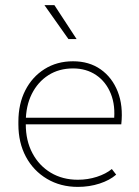

<svg xmlns="http://www.w3.org/2000/svg" viewBox="-20 -722 543 752"><path d="M285 10Q217 10 164 -21.5Q111 -53 81.5 -108Q52 -163 52 -235V-245Q52 -315 79 -368Q106 -421 154.5 -451.5Q203 -482 266 -482Q329 -482 374 -450.5Q419 -419 441 -363.5Q463 -308 455 -235H73V-261H438L426 -246Q433 -308 414 -355Q395 -402 356.5 -428Q318 -454 266 -454Q211 -454 169.5 -427.5Q128 -401 104.5 -354Q81 -307 81 -245V-235Q81 -171 107 -122Q133 -73 179 -45.5Q225 -18 285 -18Q324 -18 359.5 -29.5Q395 -41 418 -60L435 -38Q410 -16 370 -3Q330 10 285 10ZM248 -569 154 -702H193L280 -569Z"/></svg>

Font: SUSE Thin
Style: Regular
Weight: 250
Designer: Rene Bieder
Foundry: SUSE
Version: Version 1.000